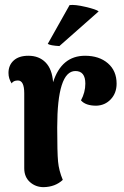

<svg xmlns="http://www.w3.org/2000/svg" viewBox="-20 -761 513 792"><path d="M387 -714 225 -571Q188 -573 177 -580L267 -740Q289 -743 333.5 -732.5Q378 -722 387 -714ZM331 -531Q389 -531 425 -500Q461 -469 461 -416Q461 -377 437 -351.5Q413 -326 377 -325Q333 -325 314 -347Q332 -380 332 -416Q332 -468 291 -468Q216 -468 216 -235Q216 -132 219.5 -94.5Q223 -57 239 -19Q208 10 160 11Q127 11 103.5 -10Q80 -31 80 -67V-376Q80 -429 54 -429Q35 -429 28 -417Q15 -437 15 -460Q15 -492 36.5 -511.5Q58 -531 97 -531Q141 -531 168 -503.5Q195 -476 199 -422Q234 -531 331 -531Z"/></svg>

Font: Arima Koshi Bold
Style: Regular
Weight: 700
Designer: Joana Correia and Natanael Gama
Foundry: NDISCOVER
Version: Version 1.019;PS 001.019;hotconv 1.0.88;makeotf.lib2.5.64775